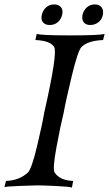

<svg xmlns="http://www.w3.org/2000/svg" viewBox="-56 -846 493 868"><path d="M417 -693 410 -665Q340 -662 312 -633Q296 -616 269 -504.5Q242 -393 232 -337Q218 -281 199.5 -181.5Q181 -82 191 -66Q215 -30 275 -28L269 2Q261 -2 199 -5Q137 -8 115 -8Q97 -8 34.5 -5.5Q-28 -3 -36 0L-29 -28Q31 -30 70 -66Q87 -82 111.5 -185Q136 -288 144 -337Q205 -605 189 -633Q173 -662 104 -665L110 -693Q127 -686 260 -686Q397 -686 417 -693ZM352 -733Q332 -733 322.5 -745.5Q313 -758 317 -779Q322 -800 337 -813Q352 -826 372 -826Q393 -826 403 -813Q413 -800 409 -779Q405 -758 389 -745.5Q373 -733 352 -733ZM220 -813Q230 -800 225 -779Q220 -758 205 -745.5Q190 -733 169 -733Q148 -733 138 -745.5Q128 -758 133 -779Q138 -800 153 -813Q168 -826 189 -826Q210 -826 220 -813Z"/></svg>

Font: GFS Artemisia
Style: Italic
Weight: 400
Italic angle: -12°
Designer: Takis Katsoulidis and George D. Matthiopoulos
Foundry: George Matthiopoulos and Takis Katsoulidis
Version: Version 1.0